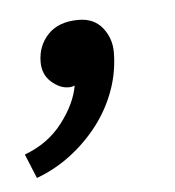

<svg xmlns="http://www.w3.org/2000/svg" viewBox="-53 -128 280 307"><g transform="rotate(-5 87.0 26.0)"><path d="M17 -35Q17 -61 34 -79Q51 -97 83 -97Q108 -97 121.5 -80Q135 -63 135 -41Q135 -10 124.5 19.5Q114 49 95 74Q76 99 50.5 118.5Q25 138 -5 149L-21 110Q17 96 40 66Q63 36 68 7Q64 9 58 9Q44 9 30.5 -3Q17 -15 17 -35Z"/></g></svg>

Font: PT Sans
Style: Italic
Weight: 400
Italic angle: -12°
Designer: A.Korolkova, O.Umpeleva, V.Yefimov
Foundry: ParaType Ltd
Version: Version 2.003W OFL